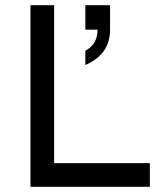

<svg xmlns="http://www.w3.org/2000/svg" viewBox="-20 -718 616 738"><path d="M556 -91V0H97V-698H188V-91ZM308 -698H403V-604Q403 -509 308 -468V-523Q355 -548 355 -604H308Z"/></svg>

Font: Varela
Style: Regular
Weight: 400
Designer: Joe Prince
Foundry: Joe Prince
Version: Version 1.000